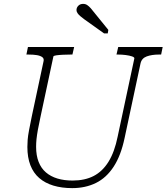

<svg xmlns="http://www.w3.org/2000/svg" viewBox="-20 -952 858 989"><path d="M189 -352Q180 -311 175 -283Q170 -255 168 -235Q166 -215 166 -196Q166 -151 179 -118Q192 -85 216.5 -64Q241 -43 275.5 -32.5Q310 -22 354 -22Q417 -22 462.5 -45.5Q508 -69 539 -119Q570 -169 586 -248L672 -651Q673 -657 660 -661.5Q647 -666 627.5 -668.5Q608 -671 589 -671H580L589 -710H818L810 -671H799Q762 -671 736 -661.5Q710 -652 704 -626L622 -242Q603 -151 565.5 -93.5Q528 -36 474 -9.5Q420 17 352 17Q298 17 255 4Q212 -9 182 -35Q152 -61 136.5 -101Q121 -141 121 -195Q121 -212 122.5 -232Q124 -252 129.5 -281Q135 -310 144 -354L204 -635Q208 -650 198 -657.5Q188 -665 170 -668Q152 -671 127 -671H116L124 -710H362L353 -671H344Q325 -671 304.5 -670Q284 -669 270 -667Q256 -665 255 -661ZM516 -780H535L538 -798L469 -883Q457 -899 447.5 -909.5Q438 -920 429 -926Q420 -932 408 -932Q393 -932 383.5 -922.5Q374 -913 374 -900Q374 -892 379.5 -884Q385 -876 394 -868.5Q403 -861 415 -852Z"/></svg>

Font: Roboto Serif 20pt Thin
Style: Italic
Weight: 250
Italic angle: -10°
Version: Version 1.007